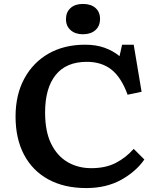

<svg xmlns="http://www.w3.org/2000/svg" viewBox="-20 -941 804 975"><path d="M418 14Q306 14 225.5 -30Q145 -74 102 -155.5Q59 -237 59 -349Q59 -460 103.5 -542Q148 -624 227 -669Q306 -714 412 -714Q468 -714 511 -698.5Q554 -683 587 -656L600 -714H659L699 -475L628 -460Q596 -548 546 -587.5Q496 -627 421 -627Q316 -627 262.5 -560Q209 -493 209 -370Q209 -273 240 -210.5Q271 -148 324 -117.5Q377 -87 443 -87Q516 -87 567.5 -113.5Q619 -140 659 -185L713 -131Q671 -70 595.5 -28Q520 14 418 14ZM401 -767Q362 -767 338.5 -788Q315 -809 315 -844Q315 -879 338 -900Q361 -921 401 -921Q442 -921 465 -900.5Q488 -880 488 -845Q488 -809 464.5 -788Q441 -767 401 -767Z"/></svg>

Font: Literata 7pt SemiBold
Style: Regular
Weight: 600
Designer: Latin by Veronika Burian and Jose Scaglione. Greek by Irene Vlachou. Cyrillic by Vera Evstafieva.
Foundry: TypeTogether
Version: Version 3.002